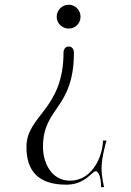

<svg xmlns="http://www.w3.org/2000/svg" viewBox="-20 -481 553 813"><path d="M271 -360C299 -360 321 -382 321 -410C321 -438 299 -461 271 -461C243 -461 220 -438 220 -410C220 -382 243 -360 271 -360ZM408 312 421 311C420 310 410 268 410 231C410 184 431 114 431 114H416C416 172 376 284 276 284C199 284 162 210 162 141C162 -29 293 -18 293 -259C293 -259 293 -284 271 -284C249 -284 249 -259 249 -259C249 -16 92 7 92 141C92 240 139 301 261 301C341 301 370 244 385 244C400 244 408 276 408 312Z"/></svg>

Font: Cantique Normal
Style: Regular
Weight: 400
Designer: Sébastien Hayez
Foundry: Sébastien Hayez & Ariel Martín Pérez
Version: Version 1.000;hotconv 1.0.109;makeotfexe 2.5.65596